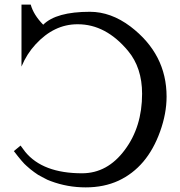

<svg xmlns="http://www.w3.org/2000/svg" viewBox="-20 -800 781 831"><path d="M167 -693Q125 -736 113 -780H73V-512Q96 -567 134 -608Q214 -695 315 -695Q316 -695 317 -695Q438 -695 534 -580Q595 -507 595 -394Q595 -251 520 -151Q445 -50 335 -50Q165 -50 89 -143L69 -170L40 -146Q79 -95 95 -82Q110 -68 128 -55Q145 -42 162 -34Q178 -26 185 -22L200 -16Q272 11 351 11Q430 11 493 -18Q555 -47 600 -100Q645 -153 673 -231Q701 -309 701 -382Q701 -566 545 -685Q460 -749 369 -749Q223 -749 167 -693Z"/></svg>

Font: Sawarabi Mincho
Style: Regular
Weight: 400
Version: Version 1.082; ttfautohint (v1.8.4.7-5d5b)